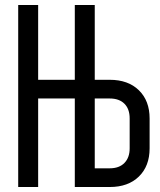

<svg xmlns="http://www.w3.org/2000/svg" viewBox="-20 -750 640 770"><path d="M53 0V-730H133V-430H280V-730H360V-430H420Q494 -430 537 -388Q580 -346 580 -275V-155Q580 -84 537 -42Q494 0 420 0H280V-355H133V0ZM360 -75H420Q458 -75 479 -96.5Q500 -118 500 -155V-275Q500 -313 479 -334Q458 -355 420 -355H360Z"/></svg>

Font: JetBrainsMonoNL NF
Style: Regular
Weight: 400
Designer: Philipp Nurullin, Konstantin Bulenkov
Foundry: JetBrains
Version: Version 2.304; ttfautohint (v1.8.4.7-5d5b);Nerd Fonts 3.2.1